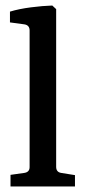

<svg xmlns="http://www.w3.org/2000/svg" viewBox="-20 -674 309 694"><path d="M183 -71Q183 -52 201 -49L251 -41V0H18V-42L68 -49Q87 -52 87 -70V-564Q87 -583 68 -586L16 -593V-632Q49 -642 92 -647.5Q135 -653 169 -654L183 -641Z"/></svg>

Font: Yrsa Medium
Style: Regular
Weight: 500
Designer: Anna Giedrys (Yrsa+Rasa design), David Brezina (Yrsa art-direction, Rasa art-direction, design)
Foundry: Rosetta Type Foundry
Version: Version 2.004